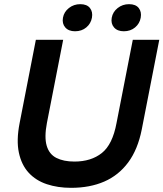

<svg xmlns="http://www.w3.org/2000/svg" viewBox="-20 -891 784 921"><path d="M321 10Q257 10 204.5 -7.5Q152 -25 117.5 -62.5Q83 -100 70.5 -159Q58 -218 74 -300L152 -700H283L205 -301Q192 -233 204 -192Q216 -151 250.5 -133.5Q285 -116 337 -116Q417 -116 468.5 -157Q520 -198 539 -301L617 -700H744L660 -270Q641 -174 595 -112Q549 -50 480 -20Q411 10 321 10ZM340 -741Q309 -741 293 -759.5Q277 -778 282 -806Q287 -834 310.5 -852.5Q334 -871 365 -871Q397 -871 411.5 -852.5Q426 -834 421 -806Q416 -778 394 -759.5Q372 -741 340 -741ZM574 -741Q543 -741 527 -759.5Q511 -778 516 -806Q521 -834 544.5 -852.5Q568 -871 599 -871Q631 -871 645.5 -852.5Q660 -834 655 -806Q650 -778 628 -759.5Q606 -741 574 -741Z"/></svg>

Font: REM Medium Medium
Style: Italic
Weight: 500
Italic angle: -11°
Version: Version 1.005;gftools[0.9.28]